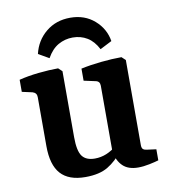

<svg xmlns="http://www.w3.org/2000/svg" viewBox="-73 -681 667 752"><g transform="rotate(-10 260.0 -304.5)"><path d="M357 -68Q331 -33 297 -12.5Q263 8 207 8Q141 8 109 -27.5Q77 -63 77 -138V-333Q77 -350 60 -355L19 -364V-412Q54 -421 97 -425.5Q140 -430 175 -430L190 -416V-154Q190 -99 205.5 -78Q221 -57 256 -57Q280 -57 302 -66Q324 -75 344 -92ZM499 -7Q486 -3 462 2Q438 7 417 7Q378 7 356.5 -13.5Q335 -34 328 -71V-334Q328 -352 311 -355L265 -365V-413Q302 -421 346 -425.5Q390 -430 427 -430L442 -416V-78Q442 -66 447 -61.5Q452 -57 461 -56L499 -51ZM256 -617Q313 -617 352 -583Q391 -549 399 -499L352 -475Q335 -508 309.5 -523.5Q284 -539 252 -539Q221 -539 194.5 -524Q168 -509 149 -475L107 -499Q119 -551 159 -584Q199 -617 256 -617Z"/></g></svg>

Font: Rasa SemiBold
Style: Regular
Weight: 600
Designer: Anna Giedrys (Yrsa+Rasa design), David Brezina (Yrsa art-direction, Rasa art-direction, design)
Foundry: Rosetta Type Foundry
Version: Version 2.004